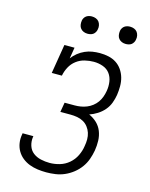

<svg xmlns="http://www.w3.org/2000/svg" viewBox="-137 -1023 873 1117"><g transform="rotate(15 300.0 -464.5)"><path d="M252 8Q226 8 200 4.5Q174 1 150.5 -8Q127 -17 107.5 -32.5Q88 -48 75.5 -69.5Q63 -91 59 -116.5Q55 -142 60 -169L61 -176H126L125 -171Q121 -144 129 -118.5Q137 -93 157 -77.5Q177 -62 203.5 -56Q230 -50 257 -50Q287 -50 317.5 -59Q348 -68 372.5 -89Q397 -110 411 -139Q425 -168 429 -197Q433 -218 433 -238.5Q433 -259 427 -277.5Q421 -296 409 -311.5Q397 -327 380 -336.5Q363 -346 343 -349.5Q323 -353 302 -353H241L251 -411H312Q330 -411 348 -414Q366 -417 383.5 -424Q401 -431 416.5 -443Q432 -455 443 -470.5Q454 -486 460.5 -504Q467 -522 470 -540Q475 -568 471 -596Q467 -624 451.5 -645Q436 -666 409.5 -675.5Q383 -685 354 -685Q328 -685 300.5 -678.5Q273 -672 250 -654.5Q227 -637 213.5 -611.5Q200 -586 195 -559H134L163 -735H224L213 -668Q227 -687 246 -702Q265 -717 286.5 -726.5Q308 -736 330.5 -739.5Q353 -743 375 -743Q402 -743 427.5 -737.5Q453 -732 474 -718.5Q495 -705 509.5 -684Q524 -663 531 -638.5Q538 -614 538 -587Q538 -560 534 -533Q530 -509 521 -484.5Q512 -460 494.5 -439.5Q477 -419 454 -404.5Q431 -390 407 -382Q434 -370 454.5 -350.5Q475 -331 485.5 -304.5Q496 -278 497 -248Q498 -218 493 -188Q488 -160 478.5 -133.5Q469 -107 452 -83.5Q435 -60 411.5 -41.5Q388 -23 361.5 -11.5Q335 0 307 4Q279 8 252 8ZM506 -833Q493 -833 482 -837.5Q471 -842 463.5 -851Q456 -860 454 -872.5Q452 -885 454 -898Q455 -906 460 -914.5Q465 -923 472.5 -928Q480 -933 488.5 -935Q497 -937 505 -937Q518 -937 529.5 -932.5Q541 -928 548 -919Q555 -910 557.5 -897.5Q560 -885 557 -872Q556 -864 551 -855.5Q546 -847 539 -842Q532 -837 523 -835Q514 -833 506 -833ZM276 -833Q263 -833 252 -837.5Q241 -842 233.5 -851Q226 -860 224 -872.5Q222 -885 224 -898Q225 -906 230 -914.5Q235 -923 242.5 -928Q250 -933 258.5 -935Q267 -937 275 -937Q288 -937 299.5 -932.5Q311 -928 318 -919Q325 -910 327.5 -897.5Q330 -885 327 -872Q326 -864 321 -855.5Q316 -847 309 -842Q302 -837 293 -835Q284 -833 276 -833Z"/></g></svg>

Font: Iosevka HT Light Extended
Style: Italic
Weight: 300
Width: 7
Italic angle: -9°
Monospace: yes
Designer: Belleve Invis
Foundry: Belleve Invis
Version: Version 32.3.0; ttfautohint (v1.8.4)